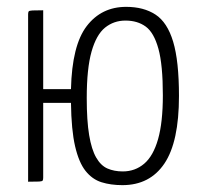

<svg xmlns="http://www.w3.org/2000/svg" viewBox="-20 -530 577 560"><path d="M337 10Q303 10 276 1.5Q249 -7 229.5 -31.5Q210 -56 199 -103.5Q188 -151 187 -230H106V-12Q106 -6 104.5 -3.5Q103 -1 94 -0.5Q85 0 62 0V-488Q62 -494 63.5 -496.5Q65 -499 74.5 -499.5Q84 -500 106 -500V-270H187Q190 -398 233 -454Q276 -510 348 -510Q399 -510 433.5 -487.5Q468 -465 485 -408.5Q502 -352 502 -250Q502 -116 459.5 -53Q417 10 337 10ZM338 -30Q374 -30 400.5 -52.5Q427 -75 441 -124Q455 -173 455 -252Q455 -341 442 -388Q429 -435 405 -452.5Q381 -470 346 -470Q312 -470 286.5 -449.5Q261 -429 247 -379.5Q233 -330 233 -244Q233 -178 240 -136Q247 -94 260.5 -70.5Q274 -47 293.5 -38.5Q313 -30 338 -30Z"/></svg>

Font: Yanone Kaffeesatz Light
Style: Regular
Weight: 300
Designer: Yanone (Cyrillic: Daniel Pouzeot, Huerta Tipografica, and Cyreal)
Foundry: Yanone
Version: Version 2.003